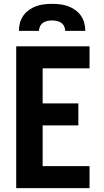

<svg xmlns="http://www.w3.org/2000/svg" viewBox="-20 -975 540 995"><path d="M64 0V-735H444V-621H201V-439H386V-325H201V-114H444V0ZM78 -815Q78 -836 83.5 -856.5Q89 -877 101 -894Q113 -911 130.5 -923.5Q148 -936 167.5 -943Q187 -950 208 -952.5Q229 -955 250 -955Q271 -955 292 -952.5Q313 -950 332.5 -943Q352 -936 369.5 -923.5Q387 -911 399 -894Q411 -877 416.5 -856.5Q422 -836 422 -815H318Q318 -827 312.5 -838.5Q307 -850 297 -857Q287 -864 274.5 -866.5Q262 -869 250 -869Q238 -869 225.5 -866.5Q213 -864 203 -857Q193 -850 187.5 -838.5Q182 -827 182 -815Z"/></svg>

Font: Iosevka Heavy
Style: Regular
Weight: 900
Monospace: yes
Designer: Belleve Invis
Foundry: Belleve Invis
Version: Version 32.5.0; ttfautohint (v1.8.4)